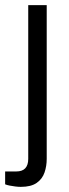

<svg xmlns="http://www.w3.org/2000/svg" viewBox="-40 -546 270 748"><path d="M41 182Q31 182 19.5 180.5Q8 179 -2.5 177Q-13 175 -20 172V122H23Q47 122 58.5 109.5Q70 97 70 73V-526H142V73Q142 101 133.5 126Q125 151 103 166.5Q81 182 41 182Z"/></svg>

Font: Archivo SemiBold Light
Style: Regular
Weight: 300
Version: Version 2.001